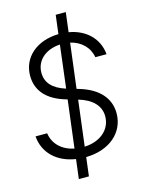

<svg xmlns="http://www.w3.org/2000/svg" viewBox="-133 -894 781 1060"><g transform="rotate(-15 257.0 -363.5)"><path d="M182.1 90.8H239.7L252.9 -16.1C386.2 -18.1 477.5 -96.2 477.5 -207C477.5 -293.5 419.9 -357.9 312 -389.6L298.8 -393.6L330.6 -649.4C391.1 -635.7 434.6 -593.3 444.3 -535.6H508.3C500.5 -626 434.1 -690.9 337.4 -707L351.1 -818.4H293.5L280.3 -711.4C156.7 -709 69.8 -635.3 69.8 -529.3C69.8 -442.9 124.5 -382.3 228.5 -352.5L236.3 -350.1L202.6 -78.1C134.3 -91.8 87.4 -135.7 78.6 -198.7H12.2C20 -102.5 90.3 -36.1 195.8 -20ZM134.3 -529.3C134.3 -600.1 191.4 -648.9 273.4 -653.8L243.7 -409.7C170.4 -432.6 134.3 -472.2 134.3 -529.3ZM259.8 -73.7 292 -334C370.6 -311 412.6 -266.1 412.6 -207C412.6 -131.8 351.1 -77.6 259.8 -73.7Z"/></g></svg>

Font: Guggenheim Sans Display Light
Style: Italic
Weight: 300
Italic angle: -7°
Designer: Modified by Tom Baber under direction of Pentagram Design 2023
Foundry: rsms
Version: Version 1.001;Glyphs 3.1.2 (3151)